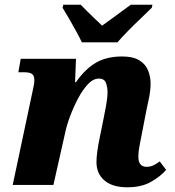

<svg xmlns="http://www.w3.org/2000/svg" viewBox="-20 -786 742 816"><path d="M521 10Q458 10 424 -19Q390 -48 390 -97Q390 -136 405 -207L421 -286Q425 -305 431 -338Q437 -371 437 -395Q437 -414 430.5 -433Q424 -452 400 -452Q376 -452 353.5 -428Q331 -404 311.5 -367Q292 -330 277.5 -291Q263 -252 257 -222L207 0H34L118 -396Q121 -409 123.5 -422.5Q126 -436 126 -444Q126 -463 117 -471Q108 -479 79 -479H58L68 -536H303L299 -437H303Q343 -494 388.5 -520Q434 -546 499 -546Q545 -546 571.5 -530Q598 -514 609 -487.5Q620 -461 620 -430Q620 -404 614 -373Q608 -342 602 -316L582 -213Q577 -186 572.5 -163.5Q568 -141 568 -120Q568 -77 603 -77Q617 -77 630 -82.5Q643 -88 659 -100L686 -64Q662 -36 621.5 -13Q581 10 521 10ZM328 -606Q319 -625 304 -652.5Q289 -680 273.5 -707Q258 -734 246 -753L249 -766H323Q333 -755 349.5 -739Q366 -723 383.5 -706Q401 -689 414 -677Q431 -689 454 -706Q477 -723 499 -739Q521 -755 536 -766H628L625 -753Q606 -734 579 -708.5Q552 -683 525.5 -656Q499 -629 479 -606Z"/></svg>

Font: Noto Serif ExtraBold
Style: Italic
Weight: 800
Italic angle: -12°
Designer: Monotype Design Team
Foundry: Monotype Imaging Inc.
Version: Version 2.013